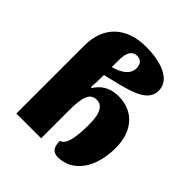

<svg xmlns="http://www.w3.org/2000/svg" viewBox="-210 -917 1069 1069"><g transform="rotate(45 324.5 -382.5)"><path d="M416 9C527 9 607 -94 607 -255C607 -393 528 -471 416 -471C339 -471 301 -435 277 -398H269C272 -433 273 -450 273 -479V-496C422 -533 551 -554 551 -650C551 -740 440 -774 329 -774C173 -774 80 -685 80 -536V0H275V-221C275 -321 289 -371 343 -371C379 -371 410 -343 410 -247C410 -140 397 -73 359 -64C359 -20 371 9 416 9ZM273 -558V-615C273 -679 296 -703 329 -703C359 -703 375 -683 375 -652C375 -606 338 -577 273 -558Z"/></g></svg>

Font: Noto Serif Georgian Black
Style: Regular
Weight: 900
Designer: Monotype Design Team, Akaki Razmadze
Foundry: Google LLC
Version: Version 2.003